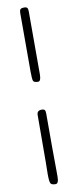

<svg xmlns="http://www.w3.org/2000/svg" viewBox="-106 -796 420 1039"><g transform="rotate(-10 104.0 -276.5)"><path d="M127 8 128 140V171Q128 209 111 209Q89 209 83.5 199Q78 189 78 148L79 82L80 -176Q80 -201 106 -201Q119 -201 123 -195.5Q127 -190 127 -176ZM83 -414V-738Q83 -751 88.5 -756.5Q94 -762 107.5 -762Q121 -762 125.5 -756.5Q130 -751 130 -737V-391Q130 -353 114 -353Q92 -353 87.5 -362.5Q83 -372 83 -414Z"/></g></svg>

Font: Sorts Mill Goudy
Style: Italic
Weight: 400
Italic angle: -7.40001°
Version: Version 003.101